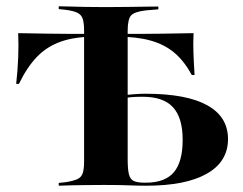

<svg xmlns="http://www.w3.org/2000/svg" viewBox="-20 -591 773 611"><path d="M306.5 -2.4Q277.4 -2.4 251.2 -2Q225 -1.6 203.6 -1.2Q182.3 -0.8 166.9 0V-8.9L189.5 -11.3Q213.7 -15.3 226.2 -21Q238.7 -26.6 243.1 -39.5Q247.6 -52.4 247.6 -78.2V-201.6H386.3V-83.9Q386.3 -52.4 390.3 -36.3Q394.4 -20.2 406 -14.9Q417.7 -9.7 440.3 -9.7H444.4Q504.8 -9.7 533.1 -42.7Q561.3 -75.8 561.3 -146Q561.3 -216.1 530.6 -249.6Q500 -283.1 433.9 -283.1Q412.9 -283.1 398.8 -281.9Q384.7 -280.6 371 -279V-287.9Q385.5 -289.5 405.2 -291.1Q425 -292.7 443.5 -292.7Q573.4 -292.7 639.5 -256Q705.6 -219.4 705.6 -148.4Q705.6 -76.6 638.3 -38.3Q571 0 445.2 0Q418.5 0 390.3 -1.2Q362.1 -2.4 316.9 -2.4ZM279.8 -474.2Q217.7 -474.2 173.4 -458.5Q129 -442.7 97.6 -410.1Q66.1 -377.4 40.3 -324.2H31.5Q36.3 -366.9 37.9 -407.7Q39.5 -448.4 37.9 -485.5Q79 -484.7 133.5 -483.9Q187.9 -483.1 268.5 -483.1H367.7Q447.6 -483.1 501.6 -483.9Q555.6 -484.7 596 -485.5Q594.4 -455.6 595.6 -422.2Q596.8 -388.7 599.2 -352.4H590.3Q566.1 -396.8 535.1 -423Q504 -449.2 460.1 -461.7Q416.1 -474.2 354 -474.2ZM247.6 -201.6V-492.7Q247.6 -518.5 243.1 -531.5Q238.7 -544.4 226.2 -550.4Q213.7 -556.5 189.5 -559.7L166.9 -562.1V-571Q182.3 -571 203.6 -570.2Q225 -569.4 251.2 -569Q277.4 -568.5 306.5 -568.5H316.9H327.4Q359.7 -568.5 388.7 -569Q417.7 -569.4 442.3 -569.8Q466.9 -570.2 483.9 -570.2V-561.3L445.2 -558.1Q408.9 -554 397.6 -542.3Q386.3 -530.6 386.3 -492.7V-201.6Z"/></svg>

Font: Playfair 144pt SemiExpanded ExtraBold
Style: Regular
Weight: 800
Width: 6
Designer: Claus Eggers Sørensen
Foundry: Claus Eggers Sørensen
Version: Version 2.203